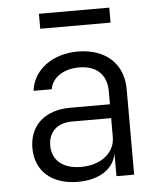

<svg xmlns="http://www.w3.org/2000/svg" viewBox="-53 -786 706 843"><g transform="rotate(-5 300.0 -365.0)"><path d="M150 -740V-674H460V-740ZM305 -560C193 -560 108 -497 97 -405H177C186 -456 236 -490 305 -490C381 -490 426 -448 426 -375V-317H251C140 -317 70 -255 70 -155C70 -54 141 10 257 10C351 10 415 -32 427 -100V0H505V-377C505 -489 427 -560 305 -560ZM276 -54C197 -54 149 -94 149 -159C149 -219 189 -256 252 -256H426V-173C426 -103 364 -54 276 -54Z"/></g></svg>

Font: Tekne LDO Light
Style: Regular
Weight: 300
Monospace: yes
Designer: Alessio Laiso, Mario Rullo, Paolo Rosset
Foundry: Alessio Laiso
Version: Version 1.000;hotconv 1.0.109;makeotfexe 2.5.65596